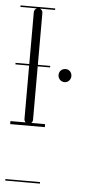

<svg xmlns="http://www.w3.org/2000/svg" viewBox="-53 -495 375 759"><g transform="rotate(5 134.0 -115.5)"><path d="M-2.5 -463V-457H135V-463ZM-2.5 -235V-229H135V-235ZM-2.5 -4V8H135V-4ZM-2.5 226V232H135V226ZM69 -458C59 -458 52 -450 52 -440V-17C52 -11 55 -5 61 -2C63 -1 66 0 69 0C72 0 75 -1 78 -2C83 -5 86 -11 86 -17V-440C86 -445 85 -449 81 -453C78 -456 74 -458 69 -458ZM222 -202C222 -217 211 -228 197 -228C182 -228 171 -217 171 -202C171 -188 182 -176 197 -176C211 -176 222 -188 222 -202Z"/></g></svg>

Font: LetsTraceRuled
Style: Medium
Weight: 500
Version: Version 003.000